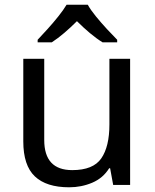

<svg xmlns="http://www.w3.org/2000/svg" viewBox="-20 -837 658 816"><path d="M533 -587V-51H461L448 -122H444Q418 -80 372 -60.5Q326 -41 274 -41Q177 -41 128 -87.5Q79 -134 79 -236V-587H168V-242Q168 -114 287 -114Q376 -114 410.5 -164Q445 -214 445 -308V-587ZM353 -817Q365 -795 387.5 -767.5Q410 -740 434.5 -713.5Q459 -687 478 -668V-657H416Q390 -673 362 -696.5Q334 -720 307 -747Q280 -720 253 -697Q226 -674 200 -657H140V-668Q159 -688 182.5 -714Q206 -740 228 -767.5Q250 -795 263 -817Z"/></svg>

Font: Noto Sans Tamil UI
Style: Regular
Weight: 400
Designer: Jelle Bosma - Monotype Design Team
Foundry: Monotype Imaging Inc.
Version: Version 2.004; ttfautohint (v1.8.4.7-5d5b)